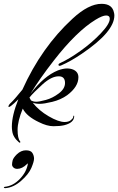

<svg xmlns="http://www.w3.org/2000/svg" viewBox="-66 -659 618 1004"><path d="M53 -91Q26 -25 26 20Q26 65 39 80Q42 84 39.5 86Q37 88 34 86Q2 59 -2 27Q-4 16 -4 3Q-4 -55 30 -140Q-20 -90 -22 -102Q-21 -111 -8 -122.5Q5 -134 51 -190Q151 -412 313 -561Q397 -639 465 -639Q521 -639 530 -593Q532 -586 532 -578Q532 -493 362 -378Q303 -338 254 -317Q242 -312 240 -318.5Q238 -325 250 -330Q296 -351 355 -393Q414 -435 461 -484.5Q508 -534 508 -561Q508 -578 489 -578Q470 -578 434 -556Q334 -495 215 -342Q141 -247 93 -168Q163 -261 237 -291Q265 -301 284 -301Q303 -301 317 -295Q344 -283 344 -255Q344 -205 285 -161Q251 -137 207.5 -126.5Q164 -116 142 -116Q120 -116 105 -122Q137 -81 188.5 -51Q240 -21 272 -21Q293 -21 305 -31Q317 -41 317 -47.5Q317 -54 319.5 -54Q322 -54 322 -52Q322 -17 269 -4Q247 1 213.5 1Q180 1 138 -20Q74 -50 53 -91ZM274 -225Q274 -260 241 -260Q203 -260 156.5 -218Q110 -176 88 -149Q90 -144 96 -134Q108 -127 123.5 -127Q139 -127 174 -136.5Q209 -146 241.5 -170.5Q274 -195 274 -225ZM-39 325Q-45 325 -46 321Q-44 319 -42 318Q2 314 38 276.5Q74 239 80 195L75 199Q50 224 24 224Q12 224 4.5 217Q-3 210 -3 201.5Q-3 193 0 180Q3 167 22 148Q44 127 69.5 127Q95 127 103.5 141Q112 155 112 170.5Q112 186 98 219Q84 252 44 287Q4 322 -39 325Z"/></svg>

Font: Arizonia
Style: Regular
Weight: 400
Designer: Robert E. Leuschke
Foundry: Robert E. Leuschke
Version: Version 1.003